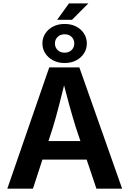

<svg xmlns="http://www.w3.org/2000/svg" viewBox="-20 -1132 777 1152"><path d="M23.9 0 275.4 -727.5H456.1L712.9 0H558.6L436 -364.3Q416 -427.7 394.8 -505.1Q373.5 -582.5 349.1 -677.2H378.9Q355.5 -582 335.4 -504.2Q315.4 -426.3 296.4 -364.3L177.7 0ZM175.8 -174.3V-285.6H561.5V-174.3ZM322.8 -1013.2 394 -1111.8H510.3L412.1 -1013.2ZM367.7 -753.9Q329.1 -753.9 299.1 -769.5Q269 -785.2 251.7 -811.8Q234.4 -838.4 234.4 -871.1Q234.4 -904.3 251.7 -930.9Q269 -957.5 299.1 -972.9Q329.1 -988.3 367.7 -988.3Q406.7 -988.3 436.8 -972.9Q466.8 -957.5 483.9 -930.9Q501 -904.3 501 -871.1Q501 -838.4 483.9 -811.8Q466.8 -785.2 436.8 -769.5Q406.7 -753.9 367.7 -753.9ZM367.7 -815.9Q393.1 -815.9 409.4 -831.5Q425.8 -847.2 425.8 -871.1Q425.8 -895 409.7 -910.6Q393.6 -926.3 367.7 -926.3Q342.3 -926.3 325.9 -910.6Q309.6 -895 309.6 -871.1Q309.6 -847.2 325.9 -831.5Q342.3 -815.9 367.7 -815.9Z"/></svg>

Font: Inter Cardless
Style: Bold
Weight: 700
Designer: Rasmus Andersson
Foundry: rsms
Version: Version 4.001;git-9221beed3